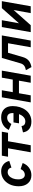

<svg xmlns="http://www.w3.org/2000/svg" viewBox="1390 -1954 576 3397"><g transform="rotate(-90 1678.5 -255.0)"><path d="M277.6 12Q188.2 12 135.1 -48.8Q82 -109.5 82 -212Q82 -302.5 116.2 -372.7Q150.4 -442.9 210.4 -482.9Q270.3 -523 347.4 -523Q416.8 -523 466.1 -484.4Q515.4 -445.8 530 -379.8L413 -341.2Q406.1 -373.9 385.4 -390.9Q364.6 -407.8 332.4 -407.8Q295.7 -407.8 266.6 -383.4Q237.5 -358.9 220.8 -316.7Q204 -274.5 204 -221Q204 -167.1 225.8 -135.6Q247.6 -104.2 284.8 -104.2Q318.4 -104.2 344.5 -123.5Q370.7 -142.9 386.2 -178.8L493.2 -142.4Q466.6 -70.7 409.1 -29.4Q351.5 12 277.6 12Z M682.9 0 753.9 -401.4H604.5L623.5 -511H1047.1L1028.1 -401.4H878.7L807.7 0Z M1226 12Q1144.5 12 1094.8 -27.1Q1045.1 -66.3 1035.4 -136.8L1146.6 -162.6Q1151.5 -127.2 1172.7 -111.2Q1193.9 -95.2 1226.6 -95.2Q1265.1 -95.2 1293.3 -115.2Q1321.6 -135.2 1340.2 -168.2Q1358.8 -201.3 1367.9 -240.7Q1377 -280.1 1377 -318.6Q1377 -370.5 1354.8 -393.6Q1332.6 -416.6 1296 -416.6Q1256.8 -416.6 1227.8 -395Q1198.7 -373.4 1184.2 -341.8L1078.2 -388.6Q1114.3 -457.9 1171.5 -490.4Q1228.8 -523 1301.4 -523Q1396.9 -523 1448.8 -469.1Q1500.6 -415.1 1500.6 -319.4Q1500.6 -252.4 1482 -192.4Q1463.4 -132.4 1428.1 -86.5Q1392.7 -40.5 1341.8 -14.2Q1291 12 1226 12ZM1195.2 -207.2 1211.8 -304.8H1443.4L1426.8 -207.2Z M1565.9 0 1655.9 -511H1780.7L1746.7 -317.8H1969.3L2003.3 -511H2128.1L2038.1 0H1913.3L1950.3 -208.2H1727.7L1690.7 0Z M2190.2 13 2136.2 -85.2Q2186.1 -94 2215.3 -116Q2244.6 -138.1 2256.8 -180.6L2353 -511H2750.8L2660.2 0H2541.4L2612.4 -401.4H2444L2367 -137.8Q2347.9 -71.5 2303.9 -35.1Q2259.8 1.2 2190.2 13Z M2808.9 0 2898.9 -511H3020.1L2965.5 -207.4L3233.7 -511H3356.9L3266.9 0H3145.3L3200.3 -303L2931.7 0Z"/></g></svg>

Font: Overpass
Style: Italic
Weight: 400
Italic angle: -10°
Designer: Delve Withrington, Dave Bailey, Thomas Jockin
Foundry: Delve Fonts LLC
Version: Version 4.000